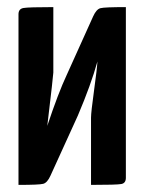

<svg xmlns="http://www.w3.org/2000/svg" viewBox="-20 -520 405 540"><path d="M242 -474Q251 -494 262.5 -497Q274 -500 334 -500V-20Q334 -5 321.5 -2.5Q309 0 236 0V-189Q236 -204 244.5 -265.5Q253 -327 254 -347Q236 -282 199 -195L122 -26Q113 -6 101.5 -3Q90 0 32 0V-480Q32 -495 46 -497.5Q60 -500 130 -500V-316Q130 -309 113 -166Q144 -259 168 -310Z"/></svg>

Font: Yanone Kaffeesatz Bold
Style: Regular
Weight: 700
Designer: Yanone (Cyrillic: Daniel Pouzeot)
Foundry: Yanone
Version: Version 1.003;PS 001.003;hotconv 1.0.88;makeotf.lib2.5.64775